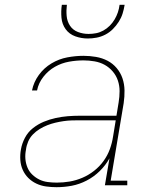

<svg xmlns="http://www.w3.org/2000/svg" viewBox="-20 -770 640 798"><path d="M215 8Q193 8 171.5 5Q150 2 131 -7Q112 -16 97.5 -30.5Q83 -45 74.5 -64Q66 -83 64.5 -105Q63 -127 67 -149Q71 -173 83.5 -197Q96 -221 117 -237.5Q138 -254 162 -264Q186 -274 211.5 -279.5Q237 -285 261.5 -287Q286 -289 311 -289H464L473 -344Q477 -368 477 -391Q477 -414 470 -435Q463 -456 448.5 -473Q434 -490 415 -500.5Q396 -511 373 -515Q350 -519 327 -519Q297 -519 266.5 -513.5Q236 -508 208.5 -492.5Q181 -477 160.5 -451Q140 -425 134 -394H113Q120 -429 141.5 -458.5Q163 -488 194 -506.5Q225 -525 259.5 -531.5Q294 -538 327 -538Q353 -538 379 -533.5Q405 -529 427 -517.5Q449 -506 465 -487Q481 -468 489 -444.5Q497 -421 497.5 -394.5Q498 -368 494 -341L440 -19H509V0H416L435 -112Q419 -83 394.5 -59Q370 -35 340 -19.5Q310 -4 278.5 2Q247 8 215 8ZM216 -11Q243 -11 269.5 -15.5Q296 -20 322 -31Q348 -42 371 -60Q394 -78 410.5 -101Q427 -124 436.5 -150Q446 -176 450 -203L461 -270H311Q294 -270 277.5 -269.5Q261 -269 244 -266.5Q227 -264 210 -260Q193 -256 176.5 -249.5Q160 -243 144.5 -233.5Q129 -224 116.5 -211Q104 -198 97 -181.5Q90 -165 88 -148Q84 -129 85.5 -110Q87 -91 94 -74Q101 -57 114 -44.5Q127 -32 143 -24Q159 -16 178 -13.5Q197 -11 216 -11ZM345 -610Q318 -610 293 -619Q268 -628 253 -648.5Q238 -669 235.5 -696Q233 -723 237 -750H258Q255 -727 257 -704Q259 -681 271 -663Q283 -645 304 -637Q325 -629 348 -629Q364 -629 379.5 -632Q395 -635 409.5 -643Q424 -651 436 -663Q448 -675 456.5 -689.5Q465 -704 470 -719Q475 -734 477 -750H498Q495 -731 489.5 -713.5Q484 -696 473.5 -679.5Q463 -663 449 -649Q435 -635 417.5 -626Q400 -617 381.5 -613.5Q363 -610 345 -610Z"/></svg>

Font: Iosevka Curly Slab ThExObl
Style: Regular
Weight: 100
Width: 7
Italic angle: -9°
Monospace: yes
Designer: Belleve Invis
Foundry: Belleve Invis
Version: Version 11.1.0; ttfautohint (v1.8.3)